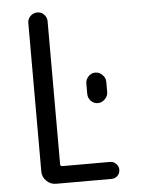

<svg xmlns="http://www.w3.org/2000/svg" viewBox="-53 -772 605 814"><g transform="rotate(-5 250.0 -365.0)"><path d="M317.4 -412.1Q317.4 -428.7 329.6 -441.9Q341.8 -455.1 358.9 -455.1Q376 -455.1 389.2 -441.9Q402.3 -428.7 402.3 -412.1V-368.2Q402.3 -351.6 389.2 -338.4Q376 -325.2 358.9 -325.2Q341.8 -325.2 329.6 -337.9Q317.4 -350.6 317.4 -368.2ZM152.3 0Q128.9 0 111.8 -17.1Q94.7 -34.2 94.7 -56.6V-689.5Q94.7 -706.1 106.9 -718.3Q119.1 -730.5 136.2 -730.5Q153.3 -730.5 165 -718.3Q176.8 -706.1 176.8 -689.5V-81.1Q176.8 -72.3 185.5 -72.3H388.7Q403.3 -72.3 414.1 -61.5Q424.8 -50.8 424.8 -36.1Q424.8 -21.5 414.6 -10.7Q404.3 0 388.7 0Z"/></g></svg>

Font: Rounded Mgen+ 1m regular
Style: Regular
Weight: 400
Designer: [Source Han Sans]
Ryoko NISHIZUKA  (kana & ideographs); Paul D. Hunt (Latin, Greek & Cyrillic); Wenlong ZHANG  (bopomofo
Version: Version 1.059.20150602